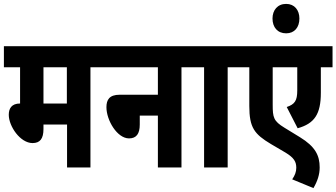

<svg xmlns="http://www.w3.org/2000/svg" viewBox="-20 -859 1726 985"><path d="M444 -514H514V-622H0V-514H83V-328C39 -328 25 -302 25 -270C25 -211 84 -125 147 -125C185 -125 203 -147 203 -197V-220H324V0H444ZM323 -514V-328H203V-514Z M502 -622V-514H790V-373H594C541 -373 526 -347 526 -309C526 -242 581 -149 642 -149C680 -149 697 -173 697 -220V-266H790V0H911V-514H981V-622Z M1148 -514H1218V-622H969V-514H1027V0H1148Z M1686 -514V-622H1206V-514H1259V-315C1259 -204 1285 -171 1370 -120L1445 -76C1489 -49 1500 -29 1500 2C1500 22 1493 41 1479 61L1588 106C1609 70 1620 36 1620 0C1620 -62 1597 -107 1519 -155L1439 -204C1383 -238 1379 -257 1379 -322V-514H1505V-395C1505 -342 1492 -324 1451 -310L1507 -201C1593 -225 1626 -273 1626 -383V-514Z M1378 -764C1378 -719 1404 -688 1448 -688C1491 -688 1516 -719 1516 -764C1516 -807 1491 -839 1448 -839C1404 -839 1378 -807 1378 -764Z"/></svg>

Font: Noto Sans Devanagari ExtraCondensed
Style: Bold
Weight: 700
Width: 2
Designer: Jelle Bosma - Monotype Design Team
Foundry: Monotype Imaging Inc.
Version: Version 2.004